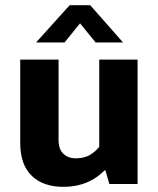

<svg xmlns="http://www.w3.org/2000/svg" viewBox="-20 -710 609 741"><path d="M363 -480H511V0H402L387 -52H383Q373 -42 359 -31Q345 -20 325.5 -10.5Q306 -1 281 5Q256 11 224 11Q146 11 102 -32Q58 -75 58 -159V-480H206V-171Q206 -134 224.5 -116.5Q243 -99 272 -99Q307 -99 329.5 -113.5Q352 -128 363 -144ZM455 -546H349L289 -620L229 -546H119L249 -690H328Z"/></svg>

Font: Mukta ExtraBold
Style: Regular
Weight: 800
Designer: Girish Dalvi and Yashodeep Gholap
Foundry: Ek Type
Version: Version 2.538;PS 1.002;hotconv 16.6.51;makeotf.lib2.5.65220;